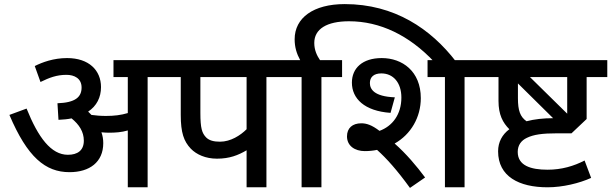

<svg xmlns="http://www.w3.org/2000/svg" viewBox="-20 -916 2990 939"><path d="M485 -216C485 -235 482 -253 476 -269C488 -268 500 -267 511 -267C545 -267 574 -269 605 -278V0H702V-539H803V-622H535V-539H605V-363C571 -353 539 -349 498 -349C472 -349 449 -351 427 -354C422 -359 417 -365 411 -370C453 -398 474 -440 474 -490C474 -572 415 -632 308 -632C241 -632 186 -611 150 -593L178 -515C221 -536 257 -550 305 -550C343 -550 379 -533 379 -488C379 -441 348 -414 261 -411L266 -330C289 -331 311 -333 330 -337C367 -307 390 -272 390 -228C390 -180 359 -159 312 -159C230 -159 167 -243 110 -385L26 -354C114 -147 202 -74 320 -74C418 -74 485 -123 485 -216Z M1283 -539H1384V-622H788V-539H864V-354C864 -267 879 -225 913 -189C941 -160 986 -140 1041 -140C1103 -140 1145 -157 1186 -181V0H1283ZM1186 -539V-284C1156 -254 1108 -223 1056 -223C1025 -223 1003 -229 988 -244C968 -265 960 -288 960 -364V-539Z M1455 -539V0H1552V-539H1653V-622H1545C1530 -644 1517 -671 1517 -706C1517 -774 1578 -812 1687 -812C1839 -812 1981 -743 2102 -615H2210C2087 -775 1909 -896 1666 -896C1513 -896 1421 -829 1421 -724C1421 -685 1431 -653 1448 -622H1369V-539Z M1764 -177C1785 -177 1805 -179 1824 -183C1870 -142 1922 -84 1985 3L2059 -48C2019 -102 1966 -165 1910 -214C1990 -259 2038 -343 2038 -436C2038 -568 1947 -632 1847 -632C1752 -632 1701 -582 1701 -512C1701 -434 1762 -373 1890 -364L1911 -440C1808 -444 1789 -481 1789 -510C1789 -539 1808 -557 1845 -557C1903 -557 1943 -512 1943 -439C1943 -356 1899 -299 1836 -276C1798 -305 1772 -313 1747 -313C1704 -313 1677 -290 1677 -249C1677 -203 1715 -177 1764 -177ZM2252 -539H2353V-622H2071V-539H2156V0H2252Z M2658 0C2732 0 2814 -20 2871 -46L2839 -131C2787 -104 2727 -86 2658 -86C2576 -86 2512 -106 2512 -173C2512 -206 2529 -229 2557 -242C2590 -258 2632 -264 2705 -264H2775L2849 -334V-539H2950V-622H2339V-539H2418V-422C2418 -355 2439 -316 2471 -284C2436 -258 2416 -221 2416 -176C2416 -53 2518 0 2658 0ZM2754 -360 2572 -539H2754ZM2513 -436V-508L2685 -338C2637 -338 2593 -333 2555 -323C2524 -345 2513 -375 2513 -436Z"/></svg>

Font: Noto Sans Medium
Style: Italic
Weight: 500
Italic angle: -12°
Designer: Monotype Design Team
Foundry: Monotype Imaging Inc.
Version: Version 2.013